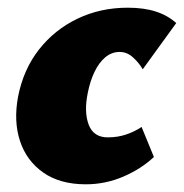

<svg xmlns="http://www.w3.org/2000/svg" viewBox="-20 -463 478 499"><path d="M203 16Q136 16 92.5 -14.5Q49 -45 32 -96.5Q15 -148 27 -212Q41 -283 81.5 -334.5Q122 -386 181.5 -414.5Q241 -443 312 -443Q354 -443 385 -433Q416 -423 438 -403L351 -283Q341 -300 325.5 -314Q310 -328 291 -328Q270 -328 253.5 -314Q237 -300 225.5 -276Q214 -252 208 -221Q198 -172 210.5 -139Q223 -106 260 -106Q286 -106 308 -113.5Q330 -121 348 -133L380 -55Q347 -24 300.5 -4Q254 16 203 16Z"/></svg>

Font: Ysabeau Office Black
Style: Italic
Weight: 900
Italic angle: -12°
Designer: Christian Thalmann (Catharsis Fonts)
Version: Version 2.001;gftools[0.9.30]; featfreeze: tnum,lnum,ss02